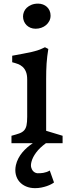

<svg xmlns="http://www.w3.org/2000/svg" viewBox="-20 -774 370 1038"><path d="M172.9 -618.7Q157.2 -618.7 144.5 -624Q131.8 -629.4 123 -638.4Q114.3 -647.5 109.4 -659.4Q104.5 -671.4 104.5 -685.1Q104.5 -697.3 109.4 -709.7Q114.3 -722.2 124.5 -731.9Q134.8 -741.7 150.1 -748Q165.5 -754.4 186 -754.4Q199.7 -754.4 212.2 -749.8Q224.6 -745.1 233.6 -736.8Q242.7 -728.5 248 -716.6Q253.4 -704.6 253.4 -689.9Q253.4 -673.8 246.8 -660.9Q240.2 -647.9 229 -638.4Q217.8 -628.9 203.1 -623.8Q188.5 -618.7 172.9 -618.7ZM42 -40Q67.9 -46.9 84.2 -52.7Q100.6 -58.6 110.1 -68.8Q119.6 -79.1 123.3 -96.2Q127 -113.3 127 -142.6V-344.2Q127 -370.1 120.1 -386.5Q113.3 -402.8 102.1 -412.8Q90.8 -422.9 76.2 -428.2Q61.5 -433.6 45.9 -437.5V-472.7Q79.1 -479 104.5 -483.6Q129.9 -488.3 150.4 -492.9Q170.9 -497.6 188.2 -503.7Q205.6 -509.8 223.1 -518.6L241.2 -509.3Q237.8 -489.3 235.6 -470.2Q233.4 -451.2 231.9 -431.4Q230.5 -411.6 230 -390.4Q229.5 -369.1 229.5 -345.2V-66.9L318.4 -40V0H228.5Q194.3 24.9 175.3 50.8Q156.2 76.7 150.4 99.6Q145.5 118.2 148.4 130.1Q151.4 142.1 157.5 149.4Q163.6 156.7 171.1 159.7Q178.7 162.6 183.1 162.6Q189.5 162.6 197.5 162.4Q205.6 162.1 213.9 160.6Q222.2 159.2 231.2 156.2Q240.2 153.3 249 147.9L272 212.4Q266.6 216.8 256.3 222.2Q246.1 227.5 232.7 232.2Q219.2 236.8 203.1 240Q187 243.2 169.4 243.2Q142.6 243.2 120.8 233.9Q99.1 224.6 85 208.3Q70.8 191.9 65.4 168.9Q60.1 146 65.9 118.7Q70.3 99.6 79.3 82.3Q88.4 64.9 100.8 50Q113.3 35.2 127.9 22.5Q142.6 9.8 157.7 0H42Z"/></svg>

Font: Donegal One
Style: Regular
Weight: 400
Designer: Gary Lonergan
Foundry: Sorkin Type Co.
Version: Version 1.004